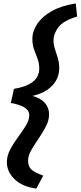

<svg xmlns="http://www.w3.org/2000/svg" viewBox="-20 -825 468 1115"><path d="M20 117Q20 79 39.5 42.5Q59 6 85 -29Q111 -64 130.5 -96Q150 -128 150 -157Q150 -181 126 -198.5Q102 -216 43 -227L61 -309Q119 -319 151 -337Q183 -355 195.5 -378Q208 -401 208 -426Q208 -458 198 -484Q188 -510 178 -537.5Q168 -565 168 -599Q168 -644 196.5 -686.5Q225 -729 280.5 -760.5Q336 -792 420 -805L428 -729Q348 -705 319.5 -667.5Q291 -630 291 -589Q291 -564 299.5 -539Q308 -514 316 -487Q324 -460 324 -430Q324 -370 282.5 -327Q241 -284 168 -268Q215 -256 240 -228Q265 -200 265 -161Q265 -126 246.5 -90.5Q228 -55 204 -20Q180 15 161.5 47Q143 79 143 108Q143 141 162 159Q181 177 231 195L191 270Q111 260 65.5 216.5Q20 173 20 117Z"/></svg>

Font: Radio Canada SemiBold
Style: Italic
Weight: 600
Italic angle: -12°
Designer: Charles Daoud, Etienne Aubert Bonn, Alexandre Saumier Demers, Jacques Le Bailly
Foundry: Radio-Canada
Version: Version 2.104; ttfautohint (v1.8.4.7-5d5b);gftools[0.9.28.de